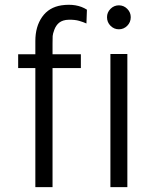

<svg xmlns="http://www.w3.org/2000/svg" viewBox="-20 -773 615 793"><path d="M126 0V-492H55V-549H126V-604Q126 -663 154 -703Q182 -743 234 -751Q297 -760 339 -733L337 -676Q324 -682 306.5 -687Q289 -692 264 -691.5Q239 -691 224 -679Q211 -668 204.5 -650.5Q198 -633 197.5 -624Q197 -615 197 -593V-549H314V-492H197V0ZM422 -702Q422 -722 436.5 -736.5Q451 -751 471 -751Q491 -751 505.5 -736.5Q520 -722 520 -702Q520 -681 505.5 -666.5Q491 -652 471 -652Q451 -652 436.5 -666.5Q422 -681 422 -702ZM436 -550H506V0H436Z"/></svg>

Font: Oakes Grotesk Light
Style: Regular
Weight: 300
Designer: Samuel Oakes
Foundry: Samuel Oakes
Version: Version 1.000;PS 001.000;hotconv 1.0.88;makeotf.lib2.5.64775